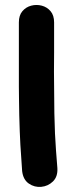

<svg xmlns="http://www.w3.org/2000/svg" viewBox="-20 -743 298 763"><path d="M68 -63Q72 -29 94.5 -13.5Q117 2 144 -0.5Q171 -3 190.5 -22Q210 -41 208 -75Q205 -114 202.5 -146Q200 -178 198.5 -212.5Q197 -247 196 -293Q195 -361 195 -404Q194 -447 195 -535Q195 -623 195 -654Q195 -682 181 -698.5Q167 -715 146 -720.5Q125 -726 104 -720.5Q83 -715 69 -698.5Q55 -682 55 -654V-399Q55 -380 55.5 -350Q56 -320 56.5 -286Q57 -252 58.5 -221Q60 -190 61 -167Q64 -122 68 -63Z"/></svg>

Font: Balsamiq Sans
Style: Bold
Weight: 700
Designer: Michael Angeles
Foundry: Balsamiq SRL
Version: Version 1.020; ttfautohint (v1.8.4.7-5d5b);gftools[0.9.26]